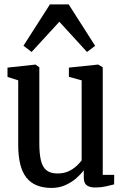

<svg xmlns="http://www.w3.org/2000/svg" viewBox="-20 -866 576 896"><path d="M425 9Q398.5 9 384.8 -1.2Q371 -11.5 371 -38V-71.5Q356.5 -52 334.8 -33.2Q313 -14.5 284.2 -1.8Q255.5 11 220 11Q141.5 11 103.2 -37.2Q65 -85.5 65 -190V-491L15 -507V-550.5L144.5 -564.5H146L163.5 -552V-197.5Q163.5 -148.5 171 -117.2Q178.5 -86 197 -71.2Q215.5 -56.5 248.5 -56.5Q277.5 -56.5 298.8 -66.2Q320 -76 335.5 -90Q351 -104 361 -117.5V-491L301.5 -507.5V-550.5L436 -564.5H438.5L459.5 -552V-50H513L512.5 -5.5Q497 -1.5 473.8 3.8Q450.5 9 425 9ZM127.5 -623.5 89.5 -652.5 213 -845.5H300.5L424 -652L386 -623.5L257 -764.5Z"/></svg>

Font: Merriweather 24pt SemiCondensed
Style: Regular
Weight: 400
Width: 4
Designer: Eben Sorkin
Foundry: Eben Sorkin
Version: Version 2.100